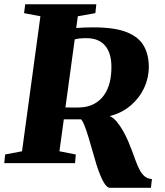

<svg xmlns="http://www.w3.org/2000/svg" viewBox="-34 -763 772 898"><path d="M481 115.5Q469 115.5 457.2 99Q445.5 82.5 435.2 57Q425 31.5 416.5 4.5Q407 -27.5 397.5 -60.8Q388 -94 379 -123.8Q370 -153.5 361.5 -175.2Q353 -197 345 -205Q335 -205 321.5 -205Q308 -205 293.5 -205Q279 -205 264.5 -205L244 -55.5L320.5 -40.5L317 0H-14L-10 -40.5L69 -55.5L155 -687L78.5 -701.5L84 -743H416.5L412 -701.5L330 -687L322.5 -632Q339.5 -633.5 359 -634.2Q378.5 -635 403.5 -635Q502.5 -635 558.8 -612.5Q615 -590 638.5 -548.5Q662 -507 662 -450Q662 -398.5 640 -351.5Q618 -304.5 577 -269.5Q536 -234.5 479 -220Q496 -213 511.8 -194.2Q527.5 -175.5 541.2 -151.2Q555 -127 565.5 -102.5Q576 -78 583 -59Q592.5 -33.5 601 -10Q609.5 13.5 619.5 32.2Q629.5 51 643 62Q656.5 73 676.5 74.5L672 115.5ZM272 -260.5Q283.5 -260.5 297.5 -260.2Q311.5 -260 323.2 -260Q335 -260 340.5 -260.5Q378 -262 406 -277Q434 -292 452.5 -318Q471 -344 479.5 -379.2Q488 -414.5 487 -457Q485.5 -518 456 -551.2Q426.5 -584.5 370.5 -584.5Q363.5 -584.5 354.2 -584.2Q345 -584 335 -582.8Q325 -581.5 315.5 -579Z"/></svg>

Font: Merriweather 60pt Black
Style: Italic
Weight: 900
Italic angle: -7.8°
Version: Version 2.101